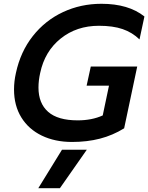

<svg xmlns="http://www.w3.org/2000/svg" viewBox="-20 -734 782 1013"><path d="M54 -262Q54 -305 64 -349Q88 -461 153 -543.5Q218 -626 312 -670Q406 -714 515 -714Q658 -714 742 -647L716 -526Q678 -563 627 -580.5Q576 -598 502 -598Q384 -598 300 -530.5Q216 -463 192 -349Q183 -309 183 -272Q183 -189 234 -144Q285 -99 390 -99Q465 -99 522 -125L555 -282H437L459 -383H704L635 -57Q575 -20 507.5 -2.5Q440 15 360 15Q270 15 200.5 -18.5Q131 -52 92.5 -114.5Q54 -177 54 -262ZM307 56H438L296 259H182Z"/></svg>

Font: Prompt Medium
Style: Italic
Weight: 500
Italic angle: -12°
Designer: Katatrad Team
Foundry: CadsonDemak
Version: Version 1.001